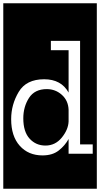

<svg xmlns="http://www.w3.org/2000/svg" viewBox="-32 -937 610 1170"><path d="M-12 213V-917H558V213ZM386 0H533V-57H456V-688H278V-631H386V-373Q341 -454 237 -454Q128 -454 82 -377Q36 -300 36 -211Q36 -107 88.5 -48.5Q141 10 227 10Q288 10 326 -20Q364 -50 386 -90ZM386 -268V-197Q384 -147 344.5 -98.5Q305 -50 245 -50Q187 -50 148.5 -92Q110 -134 110 -216Q110 -286 144.5 -340Q179 -394 253 -394Q306 -394 345 -359Q384 -324 386 -268Z"/></svg>

Font: Zilla Slab Highlight Regular
Style: Regular
Weight: 400
Designer: Typotheque Type Foundry
Foundry: Typotheque type foundry
Version: Version 1.1; 2017; ttfautohint (v1.6)